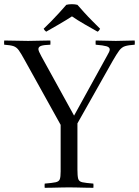

<svg xmlns="http://www.w3.org/2000/svg" viewBox="-24 -894 663 915"><path d="M512 -602 345 -306V-86Q345 -56 348.5 -42.5Q352 -29 368 -25.5Q384 -22 421 -19Q422 -9 421 1Q406 1 384 0.5Q362 0 340.5 -0.5Q319 -1 305 -1Q291 -1 269.5 -0.5Q248 0 226 0.5Q204 1 189 1Q188 -9 189 -19Q226 -22 241.5 -25.5Q257 -29 261 -40Q265 -51 265 -77V-299L94 -607Q76 -640 65.5 -654.5Q55 -669 40.5 -674Q26 -679 -4 -681Q-5 -691 -4 -701Q22 -701 52.5 -700Q83 -699 110 -699Q133 -699 161.5 -700Q190 -701 216 -701Q217 -691 216 -681Q185 -680 172 -675.5Q159 -671 159 -660Q159 -651 173 -626L329 -343L485 -626Q492 -638 495.5 -645.5Q499 -653 499 -658Q499 -669 483.5 -673.5Q468 -678 432 -681Q431 -691 432 -701Q450 -701 480 -700Q510 -699 528 -699Q551 -699 573.5 -700Q596 -701 618 -701Q619 -691 618 -681Q588 -679 572 -674Q556 -669 544 -653Q532 -637 512 -602ZM319 -816Q293 -799 259.5 -779.5Q226 -760 196 -743Q192 -746 189 -749.5Q186 -753 184 -757Q201 -773 221 -793.5Q241 -814 260 -835Q279 -856 292 -871Q303 -874 319 -874Q333 -874 345 -871Q358 -856 377 -835Q396 -814 416.5 -793.5Q437 -773 453 -757Q451 -753 448 -749Q445 -745 441 -743Q411 -760 378 -779Q345 -798 319 -816Z"/></svg>

Font: Castoro Titling
Style: Regular
Weight: 400
Version: Version 2.04